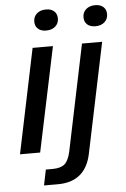

<svg xmlns="http://www.w3.org/2000/svg" viewBox="-59 -758 634 968"><g transform="rotate(-5 258.0 -274.5)"><path d="M127 -529H230L119 0H17ZM147 -660Q147 -685 164.5 -700.5Q182 -716 211 -716Q237 -716 252 -702.5Q267 -689 267 -666Q267 -641 249.5 -625.5Q232 -610 203 -610Q177 -610 162 -623.5Q147 -637 147 -660ZM140 88H173Q215 88 235 71Q255 54 265 10L377 -529H479L363 28Q334 167 194 167H124ZM396 -660Q396 -685 413.5 -700.5Q431 -716 460 -716Q486 -716 501 -702.5Q516 -689 516 -666Q516 -641 498.5 -625.5Q481 -610 452 -610Q426 -610 411 -623.5Q396 -637 396 -660Z"/></g></svg>

Font: Mona Sans Medium
Style: Italic
Weight: 500
Italic angle: -11.7°
Designer: Deni Anggara
Foundry: GitHub
Version: Version 2.000